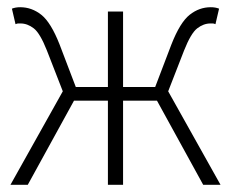

<svg xmlns="http://www.w3.org/2000/svg" viewBox="-20 -512 640 532"><path d="M9 0 154 -259 110 -372Q91 -420 73.5 -433.5Q56 -447 37 -447Q32 -447 30 -447Q28 -447 23 -445L13 -488Q23 -492 36 -492Q68 -492 94.5 -471Q121 -450 145 -389L190 -271H279V-480H321V-271H410L455 -389Q479 -450 505.5 -471Q532 -492 564 -492Q577 -492 587 -488L577 -445Q572 -447 570 -447Q568 -447 563 -447Q544 -447 526.5 -433.5Q509 -420 490 -372L446 -259L591 0H543L415 -233H321V0H279V-233H185L57 0Z"/></svg>

Font: Source Code Pro Light
Style: Regular
Weight: 300
Monospace: yes
Designer: Paul D. Hunt, Teo Tuominen
Foundry: Adobe Systems Incorporated
Version: Version 2.030;PS 1.000;hotconv 16.6.51;makeotf.lib2.5.65220